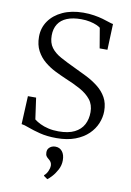

<svg xmlns="http://www.w3.org/2000/svg" viewBox="-107 -815 776 1141"><g transform="rotate(10 281.0 -245.0)"><path d="M272.5 11Q215.5 11 172.2 0Q129 -11 99.5 -22.2Q70 -33.5 54.5 -35L62.5 -205H112L130 -76.5Q145 -64.5 166.5 -54Q188 -43.5 216 -37Q244 -30.5 277 -30.5Q336.5 -30.5 373.5 -49Q410.5 -67.5 428 -100.2Q445.5 -133 445.5 -175.5Q445.5 -220.5 421.5 -250.8Q397.5 -281 356.8 -303.5Q316 -326 265.5 -346.5Q234 -360 199.2 -377.2Q164.5 -394.5 134.2 -419.5Q104 -444.5 85 -480Q66 -515.5 66 -564.5Q66 -618 95.2 -660Q124.5 -702 177.2 -726.2Q230 -750.5 301 -751Q337 -751 366.5 -746.2Q396 -741.5 419.5 -734.8Q443 -728 459.5 -722.2Q476 -716.5 486 -715L480 -558.5H433L412.5 -679.5Q405.5 -685.5 389.2 -692.8Q373 -700 349 -705.2Q325 -710.5 295.5 -710.5Q244.5 -710.5 209.8 -696.2Q175 -682 157 -653.8Q139 -625.5 139 -585Q139 -540.5 159.8 -512.5Q180.5 -484.5 218.8 -463.5Q257 -442.5 309.5 -418Q346.5 -401 384.2 -381.8Q422 -362.5 454 -337.2Q486 -312 505.2 -277.8Q524.5 -243.5 524.5 -195.5Q524.5 -159 509.5 -122.2Q494.5 -85.5 463.8 -55.5Q433 -25.5 385.2 -7.2Q337.5 11 272.5 11ZM333 135Q333 165 318.8 191.8Q304.5 218.5 287.5 236.8Q270.5 255 262 260.5H261L239 245V240.5Q252.5 229.5 260.5 211Q268.5 192.5 268.5 179.5Q268.5 166.5 263 157.5Q257.5 148.5 248 141.5Q240 135.5 234.2 127.5Q228.5 119.5 228.5 105Q228.5 89.5 236 80Q243.5 70.5 254 66.2Q264.5 62 274 62H276Q302 62 317.5 81.5Q333 101 333 135Z"/></g></svg>

Font: Merriweather 60pt Light
Style: Regular
Weight: 300
Version: Version 2.100